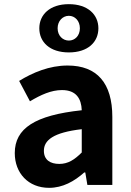

<svg xmlns="http://www.w3.org/2000/svg" viewBox="-20 -889 631 923"><path d="M216 14C281 14 337 -17 385 -60H390L400 0H520V-327C520 -489 447 -574 305 -574C217 -574 137 -540 72 -500L124 -402C176 -433 226 -456 278 -456C347 -456 371 -414 373 -359C148 -335 51 -272 51 -153C51 -57 116 14 216 14ZM265 -101C222 -101 191 -120 191 -164C191 -215 236 -252 373 -268V-156C338 -121 307 -101 265 -101ZM311 -637C403 -637 453 -687 453 -753C453 -818 403 -869 311 -869C219 -869 169 -818 169 -753C169 -687 219 -637 311 -637ZM311 -694C282 -694 257 -717 257 -753C257 -789 282 -813 311 -813C340 -813 364 -789 364 -753C364 -717 340 -694 311 -694Z"/></svg>

Font: Noto Sans Mono CJK TC
Style: Bold
Weight: 700
Designer: Ryoko NISHIZUKA 西塚涼子 (kana, bopomofo & ideographs); Paul D. Hunt (Latin, Greek & Cyrillic); Sandoll Communications 산돌커뮤니
Foundry: Adobe
Version: Version 2.004;hotconv 1.0.118;makeotfexe 2.5.65603